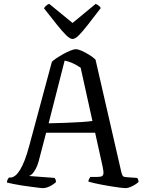

<svg xmlns="http://www.w3.org/2000/svg" viewBox="-20 -975 750 995"><path d="M202 0Q197 0 180.5 -2Q164 -4 141.5 -7Q119 -10 95 -13.5Q71 -17 50 -21.5Q29 -26 16 -29Q16 -37 19.5 -44.5Q23 -52 27 -55H34Q46 -55 58.5 -64.5Q71 -74 83.5 -94Q96 -114 108 -145Q120 -176 132 -221L249 -655Q257 -663 273.5 -674Q290 -685 309 -695.5Q328 -706 345.5 -713Q363 -720 372 -720Q385 -720 404 -711.5Q423 -703 443 -690.5Q463 -678 475 -666L609 -82Q612 -71 615.5 -64.5Q619 -58 634 -57L690 -53Q692 -50 694.5 -47.5Q697 -45 698 -32Q691 -25 679.5 -18Q668 -11 655 -5.5Q642 0 630 0Q622 0 602.5 -2.5Q583 -5 558 -9Q533 -13 509 -17.5Q485 -22 466 -26.5Q447 -31 438 -34Q438 -41 442 -48Q446 -55 448 -58H476Q493 -58 503 -60Q513 -62 515.5 -73Q518 -84 512 -111L473 -287H219L180 -138Q174 -116 165.5 -100.5Q157 -85 148.5 -75.5Q140 -66 130 -63L263 -53Q265 -51 267.5 -45.5Q270 -40 270 -31Q261 -23 249 -15.5Q237 -8 224.5 -4Q212 0 202 0ZM232 -336Q276 -337 320.5 -338.5Q365 -340 402 -342.5Q439 -345 459 -348L398 -624Q376 -639 355.5 -648Q335 -657 315 -661ZM356 -773Q343 -773 323.5 -792Q304 -811 275.5 -846.5Q247 -882 208 -932Q211 -938 218.5 -945Q226 -952 235 -955L356 -856L476 -955Q485 -951 492.5 -945Q500 -939 502 -933Q462 -881 434 -845Q406 -809 387.5 -791Q369 -773 356 -773Z"/></svg>

Font: Texturina 12pt Light
Style: Regular
Weight: 300
Designer: Guillermo Torres Carreño
Foundry: Omnibus-Type
Version: Version 1.002